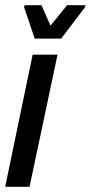

<svg xmlns="http://www.w3.org/2000/svg" viewBox="-25 -721 350 741"><path d="M-5 0 101 -510H197L89 0ZM109 -572 68 -693 70 -701H135L170 -622L234 -701H305L303 -693L211 -572Z"/></svg>

Font: Saira ExtraCondensed SemiBold
Style: Italic
Weight: 600
Width: 2
Italic angle: -12°
Designer: Hector Gatti with collaboration of the Omnibus-Type team
Foundry: Omnibus-Type
Version: Version 1.101